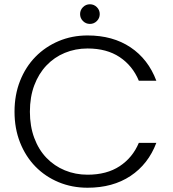

<svg xmlns="http://www.w3.org/2000/svg" viewBox="-20 -873 811 899"><path d="M48 -350Q48 -429 74 -494.5Q100 -560 146 -607Q192 -654 254.5 -680.5Q317 -707 390 -707Q508 -707 591 -651.5Q674 -596 712 -495H630Q601 -565 540.5 -605.5Q480 -646 390 -646Q333 -646 283.5 -625.5Q234 -605 197.5 -566.5Q161 -528 140.5 -473.5Q120 -419 120 -350Q120 -282 140.5 -227Q161 -172 197.5 -134Q234 -96 283.5 -75.5Q333 -55 390 -55Q480 -55 540.5 -95Q601 -135 630 -204H712Q674 -104 591 -49Q508 6 390 6Q317 6 254.5 -20Q192 -46 146 -93Q100 -140 74 -205.5Q48 -271 48 -350ZM401 -761Q382 -761 368.5 -774.5Q355 -788 355 -807Q355 -826 368.5 -839.5Q382 -853 401 -853Q420 -853 433.5 -839.5Q447 -826 447 -807Q447 -788 433.5 -774.5Q420 -761 401 -761Z"/></svg>

Font: SVN-Poppins Light
Style: Regular
Weight: 300
Designer: Ninad Kale (Devanagari), Jonny Pinhorn (Latin)
Foundry: Indian Type Foundry
Version: Version 3.002 2017; ttfautohint (v1.8.3)